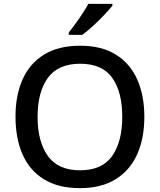

<svg xmlns="http://www.w3.org/2000/svg" viewBox="-20 -961 825 991"><path d="M725 -358Q725 -247 688 -164.5Q651 -82 577 -36Q503 10 393 10Q280 10 206 -36Q132 -82 96 -165Q60 -248 60 -359Q60 -469 96.5 -551Q133 -633 207 -679Q281 -725 394 -725Q504 -725 577.5 -679.5Q651 -634 688 -551.5Q725 -469 725 -358ZM174 -358Q174 -230 227 -156Q280 -82 393 -82Q507 -82 559 -156Q611 -230 611 -358Q611 -486 559.5 -559Q508 -632 394 -632Q280 -632 227 -559Q174 -486 174 -358ZM560 -931Q545 -913 518 -884Q491 -855 460 -827Q429 -799 405 -781H335V-793Q350 -812 369 -838Q388 -864 406 -891.5Q424 -919 436 -941H560Z"/></svg>

Font: Noto Sans Gurmukhi Medium
Style: Regular
Weight: 500
Designer: Jelle Bosma - Monotype Design Team
Foundry: Monotype Imaging Inc.
Version: Version 2.004; ttfautohint (v1.8.4.7-5d5b)